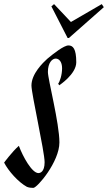

<svg xmlns="http://www.w3.org/2000/svg" viewBox="-70 -901 525 934"><path d="M218 -486C218 -486 301 -540 301 -598C301 -664 285 -680 263 -680C241 -680 191 -641 160 -615C139 -596 83 -542 83 -485C83 -444 147 -163 147 -112C147 -63 124 -59 117 -59C85 -59 41 -140 22 -191C22 -191 21 -191 21 -191C-11 -163 -50 -110 -50 -110C-29 -69 19 -15 61 8C72 12 81 13 92 13C111 13 219 -114 219 -208C219 -302 163 -515 163 -551C163 -596 184 -616 201 -616C217 -616 232 -601 232 -569C232 -536 221 -504 213 -494L218 -486ZM265 -716 435 -866 425 -881 275 -794 193 -881 180 -870 259 -716Z"/></svg>

Font: Romanesco
Style: Regular
Weight: 400
Designer: Astigmatic (AOETI)
Foundry: Astigmatic (AOETI)
Version: Version 1.000